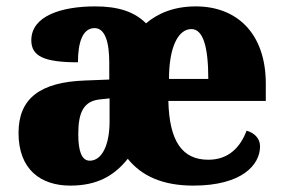

<svg xmlns="http://www.w3.org/2000/svg" viewBox="-20 -571 885 601"><path d="M200 10C283 10 337 -20 380 -74C424 -19 491 10 585 10C736 10 794 -54 794 -113C794 -138 776 -155 752 -162C732 -110 696 -71 632 -71C551 -71 510 -128 507 -255H812V-309C812 -467 721 -551 593 -551C524 -551 474 -529 437 -498C400 -535 349 -551 278 -551C172 -551 78 -521 78 -445C78 -395 118 -376 224 -376C224 -437 238 -483 276 -483C309 -483 322 -439 322 -375V-322L246 -319C107 -314 38 -264 38 -155C38 -39 109 10 200 10ZM632 -324H509C509 -426 539 -480 579 -480C616 -480 632 -424 632 -324ZM261 -68C236 -68 225 -97 225 -151C225 -220 242 -255 294 -260L323 -263V-191C323 -117 299 -68 261 -68Z"/></svg>

Font: Noto Serif Georgian SemiCondensed Black
Style: Regular
Weight: 900
Width: 4
Designer: Monotype Design Team, Akaki Razmadze
Foundry: Google LLC
Version: Version 2.003